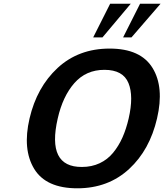

<svg xmlns="http://www.w3.org/2000/svg" viewBox="-20 -995 880 1028"><path d="M839.8 -975.1 684.1 -794.9H639.2L730 -975.1ZM680.2 -975.1 528.8 -794.9H479L569.8 -975.1ZM820.8 -360.8Q781.7 -192.4 671.9 -90.8Q559.6 13.2 394 13.2Q226.6 13.2 163.1 -90.8Q99.6 -195.3 138.2 -360.8Q177.2 -527.8 288.1 -630.9Q400.4 -734.9 566.9 -734.9Q733.4 -734.9 796.9 -630.9Q859.9 -527.8 820.8 -360.8ZM668.9 -360.8Q696.3 -480.5 668 -549.8Q639.2 -621.1 539.1 -621.1Q440.4 -621.1 377.9 -549.8Q315.9 -479 289.1 -360.8Q229 -99.6 418.9 -101.1Q471.2 -101.1 513.7 -121.1Q556.2 -141.1 585.9 -177.5Q615.7 -213.9 635.7 -259Q655.8 -304.2 668.9 -360.8Z"/></svg>

Font: Perun
Style: Bold Italic
Weight: 700
Italic angle: -12°
Foundry: Copyright (c) Stefan Peev, Context Ltd, 2016
Version: Version 001.000